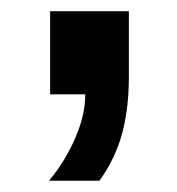

<svg xmlns="http://www.w3.org/2000/svg" viewBox="-20 -169 318 344"><path d="M210.9 -32.2Q210.9 26.4 198.5 71.3Q186 116.2 158.2 154.8H67.9Q96.7 120.1 114.7 78.6Q132.8 37.1 132.8 0H69.8V-148.9H210.9Z"/></svg>

Font: Arimo
Style: Bold
Weight: 700
Designer: Steve Matteson
Foundry: Monotype Imaging Inc.
Version: Version 1.33